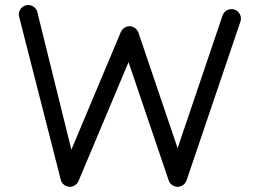

<svg xmlns="http://www.w3.org/2000/svg" viewBox="-20 -715 1010 750"><path d="M79.8 -693.9Q65.4 -689.6 58.1 -676.1Q50.8 -662.6 55.1 -648.2L217.7 -11.5Q222.2 3.7 236.8 10.9Q251.3 18.1 266.1 12.2Q273.1 9.2 278.7 3.7Q284.4 -1.9 286.7 -7.8L482.1 -472.3L639 -10.1Q644 4.9 658.9 11.5Q673.8 18.1 688.2 11.8Q695.7 8.5 701.1 2.5Q706.5 -3.5 708.7 -10.1L919.1 -630.5Q924 -644.7 917.3 -658.8Q910.6 -672.8 896.4 -677.4Q882.1 -682.3 868.2 -675.6Q854.2 -668.9 849.4 -654.7L673.8 -136.2L520.7 -587.6Q518.6 -593.6 513.8 -599.4Q509 -605.2 502.6 -608.4Q488.5 -616 473.4 -610.3Q458.3 -604.5 452 -589.9L258.8 -130.3L125.5 -669.2Q121.3 -683.6 107.8 -690.9Q94.2 -698.2 79.8 -693.9Z"/></svg>

Font: Mikhak VF
Style: Regular
Weight: 100
Designer: Amin Abedi
Version: Version 3.001